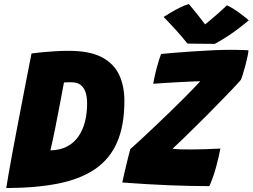

<svg xmlns="http://www.w3.org/2000/svg" viewBox="-20 -914 1251 950"><path d="M11 16.5Q14.5 -6.5 22 -50.2Q29.5 -94 40 -150.8Q50.5 -207.5 62.5 -270Q74.5 -332.5 86.2 -393.8Q98 -455 108.2 -507.8Q118.5 -560.5 125.8 -598Q133 -635.5 136 -649.5Q157.5 -652.5 187.8 -655.5Q218 -658.5 252.5 -660.5Q287 -662.5 321 -662.5Q423.5 -662.5 483.5 -631Q543.5 -599.5 569.5 -543.8Q595.5 -488 595.5 -415Q595.5 -293 559.5 -210.2Q523.5 -127.5 451 -77.8Q378.5 -28 268.8 -6Q159 16 11 16.5ZM229.5 -170Q277.5 -171 312 -189.2Q346.5 -207.5 368.5 -239.5Q390.5 -271.5 400.8 -313.2Q411 -355 411 -402.5Q411 -432 404 -455.5Q397 -479 380 -493Q363 -507 332.5 -507Q324.5 -507 313.8 -506.8Q303 -506.5 296.5 -506Q286 -449.5 275 -391.8Q264 -334 252.8 -278Q241.5 -222 229.5 -170ZM1015.5 7Q927 7 819.8 2.8Q712.5 -1.5 585 -11Q588.5 -28.5 595.8 -59.8Q603 -91 611 -123.2Q619 -155.5 624.5 -176Q648.5 -197 680.2 -226.5Q712 -256 747.5 -289.8Q783 -323.5 818.2 -357.5Q853.5 -391.5 884.5 -422.5Q915.5 -453.5 938 -477Q960.5 -500.5 971 -512Q959 -512 932 -510.8Q905 -509.5 870.2 -507.8Q835.5 -506 800.5 -503.8Q765.5 -501.5 738 -499.5Q740.5 -514 745 -535Q749.5 -556 754.5 -575Q760.5 -596 766.2 -615.2Q772 -634.5 777 -647Q801 -649.5 842 -652.8Q883 -656 932.2 -659.5Q981.5 -663 1030.5 -665.2Q1079.5 -667.5 1118.5 -667.5Q1131 -667.5 1149.2 -667.2Q1167.5 -667 1184.5 -666.5Q1201.5 -666 1209.5 -665Q1208.5 -651 1204 -631Q1199.5 -611 1194.5 -591.5Q1188 -567 1181.5 -546.2Q1175 -525.5 1171.5 -518.5Q1156 -500.5 1129.2 -472.5Q1102.5 -444.5 1070 -411Q1037.5 -377.5 1002.8 -342.8Q968 -308 935.2 -275.8Q902.5 -243.5 876 -218Q849.5 -192.5 833.5 -178Q842 -177 854.8 -176Q867.5 -175 885.5 -174.8Q903.5 -174.5 927 -174.5Q959 -174.5 996.2 -175.8Q1033.5 -177 1070.5 -179Q1068 -165 1062.5 -140.5Q1057 -116 1050 -90.5Q1042 -60.5 1031.8 -32.2Q1021.5 -4 1015.5 7ZM1103 -887.5Q1116.5 -882 1133.5 -871.2Q1150.5 -860.5 1167.2 -848.2Q1184 -836 1196 -826.2Q1208 -816.5 1211 -813.5Q1147 -760.5 1103.5 -733Q1060 -705.5 1043 -697Q1031.5 -697 1005.8 -697.2Q980 -697.5 952.5 -697.8Q925 -698 907.5 -698.5Q879.5 -733.5 850.8 -765.2Q822 -797 789.5 -830Q802.5 -838.5 824.2 -851.5Q846 -864.5 870.5 -876.5Q895 -888.5 914.5 -894Q928.5 -877 942 -860.8Q955.5 -844.5 966.5 -830Q977.5 -815.5 985.8 -805Q994 -794.5 998 -789H989.5Q996 -794 1015.2 -810Q1034.5 -826 1058.5 -847Q1082.5 -868 1103 -887.5Z"/></svg>

Font: Grandstander Thin ExtraBold
Style: Italic
Weight: 800
Italic angle: -15°
Version: Version 1.200